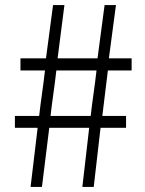

<svg xmlns="http://www.w3.org/2000/svg" viewBox="-20 -740 575 760"><path d="M129 -234H39V-281H135Q140 -326 146.5 -371Q153 -416 158 -461H61V-509H162L190 -720H235L208 -509H366L394 -720H439L411 -509H501V-461H407L385 -281H479V-234H378L351 0H306L333 -234H175L146 0H101ZM339 -281Q344 -326 350.5 -371Q357 -416 362 -461H203Q198 -416 191.5 -370.5Q185 -325 180 -281Z"/></svg>

Font: SpoqaHanSans-Light
Style: Regular
Weight: 300
Designer: [Spoqa Han Sans] Dong-huui Kim \uAE40 \uB3D9 \uD718  Younghwa Kang \uAC15 \uC601 \uD654  [Noto Sans] Ryoko NISHIZUKA \u8
Foundry: Spoqa (http://www.spoqa-han-sans.com)
Version: Version 2.000